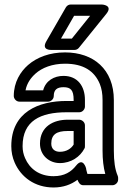

<svg xmlns="http://www.w3.org/2000/svg" viewBox="-20 -795 577 850"><path d="M434 -128C434 -89 438 -54 446 -25H367C365 -34 362 -40 361 -50C361 -50 348 -101 317 -62C295 -34 265 -15 217 -15C154 -15 111 -48 91 -95C84 -111 80 -128 80 -148C80 -260 159 -298 275 -298H331C346 -298 356 -312 356 -323V-353C356 -413 324 -459 261 -459C220 -459 182 -438 171 -395H93C99 -427 117 -451 137 -469C166 -495 211 -513 268 -513C349 -513 398 -481 422 -423C430 -403 434 -380 434 -352ZM268 -563C201 -563 144 -542 104 -507C71 -478 41 -432 41 -370C41 -359 51 -345 66 -345H193C204 -345 218 -355 218 -370C218 -397 232 -409 261 -409C293 -409 306 -396 306 -353V-348H275C150 -348 30 -299 30 -148C30 -122 35 -98 45 -75C73 -11 134 35 217 35C260 35 295 22 323 1C328 13 334 25 349 25H478C489 25 503 15 503 0V-8C503 -11 502 -14 501 -17C489 -45 484 -81 484 -128V-352C484 -488 394 -563 268 -563ZM157 -159C157 -107 198 -73 245 -73C295 -73 335 -101 354 -138C356 -141 356 -145 356 -149V-240C356 -255 342 -265 331 -265H279C218 -265 157 -236 157 -159ZM207 -159C207 -200 231 -215 279 -215H306V-155C295 -137 274 -123 245 -123C222 -123 207 -136 207 -159ZM308 -725H379L298 -624H250ZM293 -775C285 -775 277 -771 272 -763L185 -612C162 -572 206 -574 206 -574H310C317 -574 324 -577 329 -583L451 -734C482 -773 431 -775 431 -775Z"/></svg>

Font: Asimov
Style: NarOu
Weight: 500
Designer: Google
Version: Version 2.000980; 2014